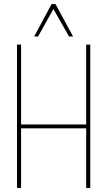

<svg xmlns="http://www.w3.org/2000/svg" viewBox="-20 -918 524 938"><path d="M63 0V-700H83V-310H401V-700H421V0H401V-291H83V0ZM147 -740 232 -898H251L337 -740H317L241 -874L166 -740Z"/></svg>

Font: Georama SemiCondensed Thin
Style: Regular
Weight: 100
Width: 4
Designer: Jean-Baptiste Levee
Foundry: Production Type
Version: Version 1.000